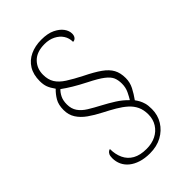

<svg xmlns="http://www.w3.org/2000/svg" viewBox="-257 -857 1069 1069"><g transform="rotate(-45 278.0 -322.0)"><path d="M265 116Q225 116 193.5 106Q162 96 140.5 78.5Q119 61 108 37.5Q97 14 97 -14Q97 -32 102 -41.5Q107 -51 113.5 -55Q120 -59 124 -59Q124 -17 139.5 16Q155 49 187 67Q219 85 269 85Q311 85 343 69Q375 53 393.5 23.5Q412 -6 412 -44Q412 -80 399.5 -106.5Q387 -133 363.5 -154Q340 -175 308.5 -193.5Q277 -212 238 -232Q197 -253 164.5 -276Q132 -299 113.5 -328Q95 -357 95 -395Q95 -436 110.5 -462.5Q126 -489 148 -510Q130 -535 122.5 -555Q115 -575 115 -603Q115 -654 136.5 -689Q158 -724 196.5 -742Q235 -760 284 -760Q334 -760 366 -744.5Q398 -729 414 -707Q430 -685 430 -662Q430 -646 422 -636Q414 -626 401 -626Q401 -656 386 -679Q371 -702 343.5 -716Q316 -730 280 -730Q218 -730 185.5 -697Q153 -664 153 -615Q153 -576 169.5 -549.5Q186 -523 221 -500.5Q256 -478 309 -451Q366 -423 400.5 -398.5Q435 -374 450.5 -345.5Q466 -317 466 -276Q466 -242 450.5 -212Q435 -182 414 -153Q423 -141 430 -128Q437 -115 442 -97.5Q447 -80 447 -51Q447 -4 423.5 34Q400 72 359.5 94Q319 116 265 116ZM395 -173Q405 -189 417 -214Q429 -239 429 -269Q429 -297 420.5 -317.5Q412 -338 384.5 -359.5Q357 -381 299 -410Q254 -433 222.5 -452Q191 -471 165 -490Q151 -477 140.5 -456Q130 -435 130 -404Q130 -370 146.5 -346Q163 -322 193 -303.5Q223 -285 263 -264Q299 -245 333 -223.5Q367 -202 395 -173Z"/></g></svg>

Font: Noto Serif Bengali ExtraLight
Style: Regular
Weight: 250
Version: Version 2.003